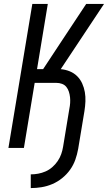

<svg xmlns="http://www.w3.org/2000/svg" viewBox="-20 -755 551 980"><path d="M137 205V135Q156 135 175 131.5Q194 128 212.5 120Q231 112 247 98Q263 84 274.5 67Q286 50 292.5 31.5Q299 13 302 -6L334 -200Q337 -214 338 -229Q339 -244 337.5 -258.5Q336 -273 331.5 -287Q327 -301 318.5 -311.5Q310 -322 296.5 -327Q283 -332 268 -332H157L102 0H23L145 -735H224L169 -402H200L289 -537L420 -735H511L290 -402Q314 -400 336 -391Q358 -382 374 -366Q390 -350 399.5 -329Q409 -308 413 -285Q417 -262 416 -237.5Q415 -213 411 -188L379 5Q374 33 364.5 60Q355 87 338 111Q321 135 297.5 154Q274 173 247 184.5Q220 196 192 200.5Q164 205 137 205Z"/></svg>

Font: Iosevka Curly Oblique
Style: Regular
Weight: 400
Italic angle: -9°
Monospace: yes
Designer: Belleve Invis
Foundry: Belleve Invis
Version: Version 11.1.0; ttfautohint (v1.8.3)